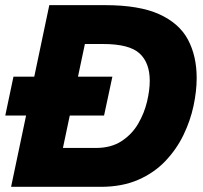

<svg xmlns="http://www.w3.org/2000/svg" viewBox="-37 -723 785 743"><path d="M5.9 0 153.8 -703.1H369.1Q501.5 -703.1 579.1 -668Q656.7 -632.8 690.4 -569.6Q724.1 -506.3 724.1 -420.9Q724.1 -370.6 711.9 -313.2Q699.7 -255.9 672.9 -200.4Q646 -145 602.8 -99.6Q559.6 -54.2 497.6 -27.1Q435.5 0 352.5 0ZM206.5 -150.4H333Q393.1 -150.4 433.3 -176.8Q473.6 -203.1 497.6 -244.1Q521.5 -285.2 532 -329.6Q542.5 -374 542.5 -410.2Q542.5 -480.5 502.7 -516.6Q462.9 -552.7 362.3 -552.7H291.5ZM-16.6 -275.9 15.1 -426.3H397.9L365.7 -275.9Z"/></svg>

Font: Schibsted Grotesk ExtraBold
Style: Italic
Weight: 800
Italic angle: -12°
Designer: Bakken & Baeck AS, Henrik Kongsvoll
Foundry: Schibsted ASA
Version: Version 1.100; ttfautohint (v1.8.4.7-5d5b);gftools[0.9.25]